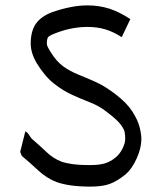

<svg xmlns="http://www.w3.org/2000/svg" viewBox="-20 -680 585 713"><path d="M316 13Q237 13 190 -4Q153 -18 121 -48Q89 -78 61 -101L55 -116L74 -192Q81 -190 88.5 -178Q96 -166 100 -163Q126 -141 152 -116Q178 -91 210 -79Q222 -75 246.5 -71Q271 -67 316 -67Q349 -67 370 -73.5Q391 -80 409 -95Q424 -107 434.5 -127.5Q445 -148 445 -164Q445 -177 443 -189Q441 -201 426.5 -219.5Q412 -238 373 -267Q347 -287 315 -299.5Q283 -312 248.5 -327.5Q214 -343 180 -370Q146 -397 116 -446Q94 -484 94 -518Q94 -564 113 -591.5Q132 -619 174 -635Q209 -647 241.5 -653.5Q274 -660 305 -660Q348 -660 385.5 -648Q423 -636 464 -609L432 -542Q401 -562 371 -571Q341 -580 305 -580Q250 -580 195 -560Q165 -549 159.5 -543Q154 -537 154 -518Q154 -514 156 -508.5Q158 -503 168 -487Q190 -451 215.5 -433Q241 -415 271 -403Q301 -391 335.5 -375.5Q370 -360 409 -330Q451 -298 471.5 -266Q492 -234 498.5 -207.5Q505 -181 505 -164Q505 -130 487.5 -91.5Q470 -53 447 -33Q415 -7 387.5 3Q360 13 316 13Z"/></svg>

Font: Syne Tactile
Style: Regular
Weight: 400
Designer: Lucas Descroix
Foundry: Bonjour Monde
Version: Version 2.100; ttfautohint (v1.8.3)